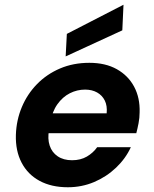

<svg xmlns="http://www.w3.org/2000/svg" viewBox="-20 -778 648 810"><path d="M266 12Q197 12 147 -15Q97 -42 71 -92Q45 -142 47 -209Q49 -271 72 -326Q95 -381 136 -423Q177 -465 233 -489Q289 -513 357 -513Q425 -513 473 -486Q521 -459 546 -412Q571 -365 569 -304Q569 -281 564.5 -258Q560 -235 555 -216H146L161 -300H430Q433 -332 422 -354Q411 -376 389.5 -388Q368 -400 339 -400Q305 -400 274.5 -384.5Q244 -369 222 -338Q200 -307 192 -260L187 -230Q180 -193 189.5 -164Q199 -135 223.5 -118.5Q248 -102 284 -102Q320 -102 346.5 -117.5Q373 -133 390 -157H532Q510 -109 469.5 -70.5Q429 -32 377 -10Q325 12 266 12ZM257 -540 262 -635 501 -758 496 -650Z"/></svg>

Font: DM Sans 18pt ExtraBold
Style: Italic
Weight: 800
Italic angle: -10°
Designer: Colophon Foundry, Jonny Pinhorn
Foundry: Colophon Foundry
Version: Version 4.004;gftools[0.9.30]